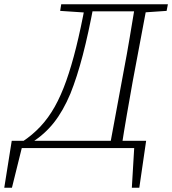

<svg xmlns="http://www.w3.org/2000/svg" viewBox="-63 -694 807 900"><path d="M-43 186 -8 -34H622L590 186H555L567 -16L581 0H22L43 -16L-7 186ZM450 0 517 -362Q532 -440 545 -518Q558 -596 571 -674H627L559 -312Q545 -234 531.5 -156Q518 -78 506 0ZM219 -643 224 -674H354L347 -635H339ZM586 -635 592 -674H724L718 -643L601 -635ZM84 -10 42 -30Q89 -61 126.5 -101Q164 -141 193.5 -193.5Q223 -246 247.5 -315Q272 -384 294 -472.5Q316 -561 337 -674H377Q352 -539 325 -435.5Q298 -332 267 -255Q233 -174 189.5 -119Q146 -64 84 -25ZM344 -641 349 -674H598L593 -641Z"/></svg>

Font: Source Serif 4 18pt Light
Style: Italic
Weight: 300
Italic angle: -12°
Designer: Frank Grießhammer
Foundry: Adobe Systems Incorporated
Version: Version 4.004;hotconv 1.0.116;makeotfexe 2.5.65601